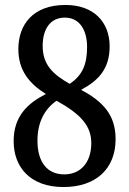

<svg xmlns="http://www.w3.org/2000/svg" viewBox="-20 -744 520 774"><path d="M236 10C366 10 446 -63 446 -183C446 -282 394 -335 307 -382C377 -419 422 -467 422 -557C422 -654 359 -724 244 -724C111 -724 54 -643 54 -546C54 -458 100 -406 165 -365C92 -328 35 -276 35 -175C35 -72 100 10 236 10ZM261 -406C192 -445 152 -484 152 -559C152 -627 183 -673 241 -673C305 -673 331 -617 331 -555C331 -485 313 -441 261 -406ZM239 -41C170 -41 131 -91 131 -177C131 -250 159 -304 208 -338C307 -283 348 -236 348 -167C348 -88 304 -41 239 -41Z"/></svg>

Font: Noto Serif Georgian Condensed Medium
Style: Regular
Weight: 500
Width: 3
Designer: Monotype Design Team, Akaki Razmadze
Foundry: Google LLC
Version: Version 2.003